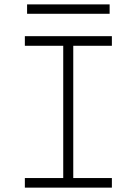

<svg xmlns="http://www.w3.org/2000/svg" viewBox="-20 -859 626 879"><path d="M93.8 0V-43.9H269.5V-649.4H93.8V-693.4H492.2V-649.4H315.4V-43.9H492.2V0ZM104 -795.9V-838.9H481.9V-795.9Z"/></svg>

Font: Cascadia Mono NF ExtraLight
Style: Regular
Weight: 200
Monospace: yes
Designer: Aaron Bell
Foundry: Saja Typeworks
Version: Version 2404.023; ttfautohint (v1.8.4)